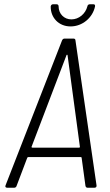

<svg xmlns="http://www.w3.org/2000/svg" viewBox="-20 -881 515 901"><path d="M311 -757C367 -757 415 -798 426 -851C427 -858 424 -861 418 -861H402C396 -861 391 -858 390 -851C381 -816 350 -790 315 -790C281 -790 255 -816 255 -851C255 -858 251 -861 245 -861H229C223 -861 219 -857 218 -851C217 -798 256 -757 311 -757ZM391 0H423C430 0 434 -4 433 -11L334 -692C334 -697 330 -700 325 -700H283C277 -700 273 -696 271 -691L6 -11C3 -4 7 0 14 0H47C52 0 57 -4 58 -9L108 -141C110 -144 112 -144 114 -144H358C360 -144 362 -144 363 -141L381 -9C382 -4 385 0 391 0ZM128 -192 292 -622C293 -625 296 -625 297 -622L355 -192C356 -190 353 -188 351 -188H132C130 -188 127 -190 128 -192Z"/></svg>

Font: Barlow Semi Condensed Light
Style: Italic
Weight: 300
Width: 4
Italic angle: -7°
Designer: Jeremy Tribby
Foundry: Tribby Type
Version: Version 1.422;hotconv 1.0.109;makeotfexe 2.5.65596